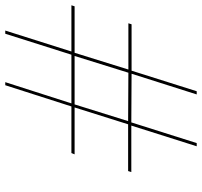

<svg xmlns="http://www.w3.org/2000/svg" viewBox="-39 -733 772 734"><g transform="rotate(-90 347.0 -366.0)"><path d="M436 -261.2 500 -466.8H314.9L251 -262.2ZM365.2 0H353L432.1 -249L246.1 -250L167 0H154.8L233.9 -250H56.2L60.1 -262.2H238.8L303.2 -466.8H124L128.9 -479H307.1L388.2 -731.9H399.9L318.8 -479H504.9L585 -731.9H597.2L517.1 -479H693.8L689.9 -466.8H512.2L448.2 -261.2H625L621.1 -249H443.8Z"/></g></svg>

Font: Squarion Thin
Style: Italic
Weight: 100
Designer: Natanael Gama
Version: Version 1.00;September 12, 2019;FontCreator 11.5.0.2425 64-b